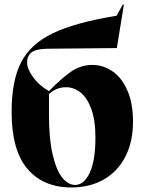

<svg xmlns="http://www.w3.org/2000/svg" viewBox="-20 -808 633 843"><path d="M31 -317Q31 -453 72.5 -534Q114 -615 212 -662Q310 -709 492 -739L519 -788H524L493 -597L186 -594Q138 -593 118.5 -578Q99 -563 99 -533Q99 -506 125.5 -469Q152 -432 195 -408Q246 -461 290 -492Q334 -523 385 -523Q432 -523 473 -495.5Q514 -468 539 -411.5Q564 -355 564 -274Q564 -185 530 -119.5Q496 -54 435 -19.5Q374 15 293 15Q170 15 100.5 -66.5Q31 -148 31 -317ZM310 4Q349 4 374 -49.5Q399 -103 399 -204Q399 -281 380.5 -330.5Q362 -380 333 -402.5Q304 -425 270 -425Q227 -425 195 -395V-302Q195 -199 211 -130Q227 -61 253 -28.5Q279 4 310 4Z"/></svg>

Font: Nyght Serif Bold
Style: Regular
Weight: 700
Designer: Maksym Kobuzan
Version: Version 0.410